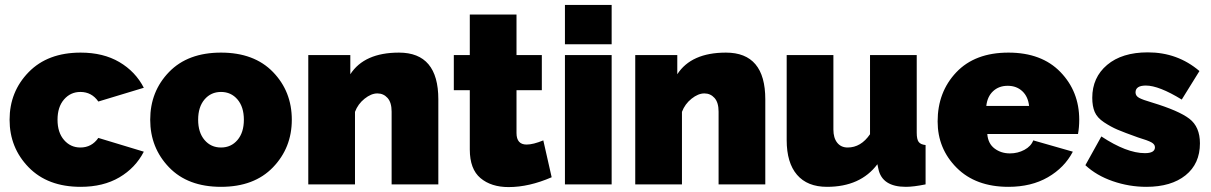

<svg xmlns="http://www.w3.org/2000/svg" viewBox="-20 -750 4925 781"><path d="M308 10Q174 10 96.5 -69.5Q19 -149 19 -263Q19 -377 96.5 -456.5Q174 -536 308 -536Q400 -536 465.5 -497.5Q531 -459 565 -393L380 -337Q353 -376 307 -376Q267 -376 240.5 -345.5Q214 -315 214 -263Q214 -211 240.5 -180.5Q267 -150 307 -150Q353 -150 380 -189L565 -133Q531 -67 465.5 -28.5Q400 10 308 10Z M591 -263Q591 -378 667.5 -457Q744 -536 879 -536Q1014 -536 1090.5 -457Q1167 -378 1167 -263Q1167 -149 1090.5 -69.5Q1014 10 879 10Q744 10 667.5 -69.5Q591 -149 591 -263ZM812 -180.5Q838 -150 879 -150Q920 -150 946 -180.5Q972 -211 972 -263Q972 -315 946 -345.5Q920 -376 879 -376Q838 -376 812 -345.5Q786 -315 786 -263Q786 -211 812 -180.5Z M1763 0H1573V-296Q1573 -333 1556.5 -351.5Q1540 -370 1515 -370Q1490 -370 1463 -348.5Q1436 -327 1424 -295V0H1234V-526H1405V-448Q1462 -536 1603 -536Q1763 -536 1763 -346Z M2224 -29Q2132 11 2049 11Q1978 11 1934.5 -25.5Q1891 -62 1891 -142V-383H1826V-526H1891V-691H2081V-526H2184V-383H2081V-209Q2081 -162 2122 -162Q2149 -162 2190 -179Z M2278 -570V-730H2468V-570ZM2278 0V-526H2468V0Z M3093 0H2903V-296Q2903 -333 2886.5 -351.5Q2870 -370 2845 -370Q2820 -370 2793 -348.5Q2766 -327 2754 -295V0H2564V-526H2735V-448Q2792 -536 2933 -536Q3093 -536 3093 -346Z M3180 -180V-526H3370V-223Q3370 -189 3385.5 -169.5Q3401 -150 3428 -150Q3482 -150 3519 -204V-526H3709V-210Q3709 -183 3717 -172.5Q3725 -162 3745 -160V0Q3696 10 3665 10Q3568 10 3553 -63L3549 -82Q3480 10 3344 10Q3264 10 3222 -39Q3180 -88 3180 -180Z M4082 10Q3949 10 3871.5 -67.5Q3794 -145 3794 -256Q3794 -376 3870 -456Q3946 -536 4082 -536Q4217 -536 4293.5 -457Q4370 -378 4370 -263Q4370 -232 4365 -205H3996Q3999 -166 4025.5 -146Q4052 -126 4088 -126Q4120 -126 4147 -140.5Q4174 -155 4183 -179L4344 -133Q4310 -68 4242.5 -29Q4175 10 4082 10ZM3992 -319H4166Q4162 -357 4138.5 -379Q4115 -401 4079 -401Q4043 -401 4019.5 -379Q3996 -357 3992 -319Z M4643 10Q4573 10 4506.5 -13Q4440 -36 4395 -78L4460 -195Q4563 -127 4637 -127Q4678 -127 4678 -151Q4678 -163 4663.5 -171Q4649 -179 4609 -191Q4553 -211 4526 -222.5Q4499 -234 4471 -252.5Q4443 -271 4433 -294.5Q4423 -318 4423 -352Q4423 -435 4483.5 -486Q4544 -537 4649 -537Q4770 -537 4859 -461L4787 -345Q4694 -402 4641 -402Q4599 -402 4599 -374Q4599 -360 4613.5 -352Q4628 -344 4666 -333Q4775 -300 4818 -267Q4861 -234 4861 -167Q4861 -84 4802.5 -37Q4744 10 4643 10Z"/></svg>

Font: Raleway-v4020 Black
Style: Regular
Weight: 900
Designer: Matt McInerney, Pablo Impallari, Rodrigo Fuenzalida
Foundry: Matt McInerney, Pablo Impallari, Rodrigo Fuenzalida
Version: Version 4.020;PS 004.020;hotconv 1.0.88;makeotf.lib2.5.64775